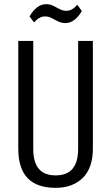

<svg xmlns="http://www.w3.org/2000/svg" viewBox="-20 -897 535 924"><path d="M248 7Q158 7 113 -39.5Q68 -86 68 -182V-700H140V-180Q140 -117 166.5 -85Q193 -53 248 -53Q356 -53 356 -180V-700H427V-182Q427 -135 414.5 -99.5Q402 -64 378 -40.5Q354 -17 321 -5Q288 7 248 7ZM122 -818Q139 -847 159 -862Q179 -877 202 -877Q221 -877 236.5 -869Q252 -861 267.5 -853Q283 -845 298 -845Q313 -845 326 -852Q339 -859 352 -874L374 -844Q357 -815 337 -800.5Q317 -786 295 -786Q276 -786 259.5 -794Q243 -802 228.5 -810Q214 -818 197 -818Q183 -818 170 -811Q157 -804 144 -789Z"/></svg>

Font: Pathway Extreme Condensed Light
Style: Regular
Weight: 300
Width: 3
Version: Version 1.001;gftools[0.9.26]